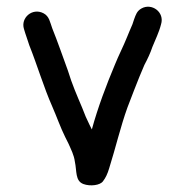

<svg xmlns="http://www.w3.org/2000/svg" viewBox="-20 -554 555 577"><path d="M369 -460 362 -443C350.4 -414 337 -388.9 325 -359C299.8 -299.1 274 -231 256 -165L249 -179C239.3 -198.3 235.6 -207.8 227 -230C211 -268 196.8 -299.9 184 -342C168.3 -385.1 153.1 -428.9 137 -469C130 -487.8 128.3 -504.8 111 -514C77.6 -531.8 41.5 -500.7 52 -467C56.9 -449.7 62.5 -435.9 68 -418C91.1 -360.4 111.9 -290.5 137 -234C150.4 -203.4 162.1 -169.8 176 -142L186 -122C193.2 -105.3 202.5 -88.2 205 -68C211.2 -40 205.4 -10.5 230.5 -1C250.6 6.6 281.8 3.2 290 -10C297.3 -19.3 303.3 -32 308 -48C327.4 -109.4 342 -172.7 363 -231L383 -283C394.3 -312.5 403.4 -334.2 414 -359C423.4 -376.6 431.8 -394.3 438 -413C446.8 -434.9 457.9 -456.7 464 -481C475.4 -517.4 436 -546.1 405 -528.5C391.4 -520.8 388.3 -510.2 383 -496L378 -481C375.3 -475 372.3 -468 369 -460Z"/></svg>

Font: HoneyBee
Style: Bd
Weight: 700
Foundry: Cannot Into Space Fonts
Version: Version 0.89